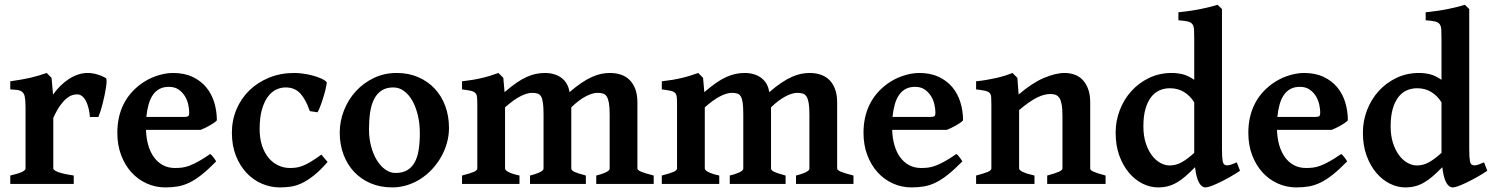

<svg xmlns="http://www.w3.org/2000/svg" viewBox="-20 -777 6306 811"><path d="M427.2 -447.3Q430.2 -445.3 430.2 -434.8Q430.2 -424.3 428 -409.2Q425.8 -394 421.9 -375.5Q418 -356.9 413.6 -339.4Q409.2 -321.8 404.3 -306.6Q399.4 -291.5 395.5 -282.7H359.9Q358.4 -302.2 354 -319.8Q349.6 -337.4 343 -350.3Q336.4 -363.3 326.9 -370.8Q317.4 -378.4 305.7 -378.4Q295.9 -378.4 284.4 -374.8Q272.9 -371.1 260.3 -360.6Q247.6 -350.1 233.6 -330.6Q219.7 -311 205.1 -278.8V-65.4Q205.1 -58.1 225.3 -50.3Q245.6 -42.5 291.5 -35.6V0H23.4V-35.6Q87.9 -50.3 87.9 -65.4V-324.2Q87.9 -340.3 86.9 -351.3Q85.9 -362.3 84.5 -369.1Q83 -376 80.8 -379.9Q78.6 -383.8 76.7 -386.2Q73.2 -389.6 69.6 -391.8Q65.9 -394 60.3 -395.5Q54.7 -397 45.9 -397.7Q37.1 -398.4 23.4 -399.4V-433.6Q50.3 -437.5 70.1 -440.9Q89.8 -444.3 106.9 -448.2Q124 -452.1 140.4 -457Q156.7 -461.9 177.2 -468.8L197.8 -448.2L204.1 -377.4Q217.3 -396.5 233.9 -413.1Q250.5 -429.7 269.3 -442.1Q288.1 -454.6 308.6 -461.7Q329.1 -468.8 350.1 -468.8Q368.7 -468.8 388.9 -463.1Q409.2 -457.5 427.2 -447.3Z M693.4 -410.2Q670.4 -410.2 653.8 -401.4Q637.2 -392.6 625.7 -376Q614.3 -359.4 607.7 -335.9Q601.1 -312.5 598.1 -283.2H760.7Q772 -283.2 775.6 -286.9Q779.3 -290.5 779.3 -300.8Q779.3 -315.4 775.4 -334.2Q771.5 -353 761.5 -369.9Q751.5 -386.7 734.9 -398.4Q718.3 -410.2 693.4 -410.2ZM896 -268.6Q891.6 -263.7 883.3 -257.8Q875 -252 865.2 -246.6Q855.5 -241.2 845.5 -236.3Q835.4 -231.4 827.6 -228.5H596.7Q597.7 -193.4 606.2 -163.8Q614.7 -134.3 630.4 -112.8Q646 -91.3 668.2 -79.3Q690.4 -67.4 719.2 -67.4Q734.4 -67.4 748.8 -69.1Q763.2 -70.8 780 -77.1Q796.9 -83.5 817.9 -95Q838.9 -106.4 867.7 -126.5Q870.6 -125 874.8 -120.6Q878.9 -116.2 882.6 -111.1Q886.2 -106 889.2 -101.6Q892.1 -97.2 893.1 -95.2Q859.4 -61 832.5 -39.6Q805.7 -18.1 781 -6.1Q756.3 5.9 731.9 10.3Q707.5 14.6 678.2 14.6Q636.7 14.6 599.9 -2Q563 -18.6 535.4 -48.8Q507.8 -79.1 491.7 -121.6Q475.6 -164.1 475.6 -215.8Q475.6 -282.2 500.7 -334.2Q525.9 -386.2 576.2 -422.9Q588.9 -432.1 604.7 -440.7Q620.6 -449.2 637.9 -455.3Q655.3 -461.4 673.8 -465.1Q692.4 -468.8 710.9 -468.8Q758.8 -468.8 793.7 -452.1Q828.6 -435.5 851.3 -408Q874 -380.4 885 -344.2Q896 -308.1 896 -268.6Z M1363.8 -92.8Q1332 -56.6 1305.2 -35.4Q1278.3 -14.2 1254.2 -2.9Q1230 8.3 1207.5 11.5Q1185.1 14.6 1162.1 14.6Q1122.6 14.6 1085.9 -1.2Q1049.3 -17.1 1021.2 -46.9Q993.2 -76.7 976.3 -119.6Q959.5 -162.6 959.5 -216.8Q959.5 -269.5 979 -315.4Q998.5 -361.3 1033.4 -395.3Q1068.4 -429.2 1116.7 -449Q1165 -468.8 1223.1 -468.8Q1239.3 -468.8 1259.5 -466.1Q1279.8 -463.4 1299.3 -458.3Q1318.8 -453.1 1335.2 -446Q1351.6 -439 1359.9 -430.2Q1360.4 -426.3 1358.6 -416.5Q1356.9 -406.7 1353.8 -394Q1350.6 -381.3 1346.2 -367.2Q1341.8 -353 1337.4 -340.3Q1333 -327.6 1328.6 -317.4Q1324.2 -307.1 1321.3 -302.7L1288.6 -307.6Q1272.5 -355.5 1249 -381.6Q1225.6 -407.7 1186.5 -407.7Q1165 -407.7 1145.3 -397.9Q1125.5 -388.2 1110.4 -366.9Q1095.2 -345.7 1085.9 -312.5Q1076.7 -279.3 1076.7 -231.9Q1076.7 -192.9 1086.7 -162.4Q1096.7 -131.8 1114 -110.8Q1131.3 -89.8 1154.8 -78.6Q1178.2 -67.4 1204.6 -67.4Q1218.3 -67.4 1231 -69.1Q1243.7 -70.8 1258.8 -76.7Q1273.9 -82.5 1292.7 -93.8Q1311.5 -105 1337.4 -124Z M1753.4 -214.8Q1753.4 -253.4 1745.4 -288.3Q1737.3 -323.2 1722.7 -349.9Q1708 -376.5 1687.3 -392.1Q1666.5 -407.7 1641.6 -407.7Q1611.3 -407.7 1591.3 -394.3Q1571.3 -380.9 1559.6 -357.2Q1547.9 -333.5 1543.2 -301Q1538.6 -268.6 1538.6 -231Q1538.6 -192.4 1547.6 -158.7Q1556.6 -125 1572 -100.1Q1587.4 -75.2 1607.7 -60.8Q1627.9 -46.4 1650.4 -46.4Q1679.7 -46.4 1699.2 -57.6Q1718.8 -68.8 1731 -90.3Q1743.2 -111.8 1748.3 -143.1Q1753.4 -174.3 1753.4 -214.8ZM1876.5 -236.8Q1876.5 -204.1 1867.7 -172.9Q1858.9 -141.6 1843 -113.8Q1827.1 -85.9 1805.2 -62.3Q1783.2 -38.6 1756.6 -21.5Q1730 -4.4 1699.5 5.1Q1668.9 14.6 1636.7 14.6Q1586.4 14.6 1545.4 -2.9Q1504.4 -20.5 1475.6 -51.3Q1446.8 -82 1430.9 -124.5Q1415 -167 1415 -216.8Q1415 -265.1 1432.9 -310.5Q1450.7 -356 1482.7 -391.1Q1514.6 -426.3 1558.8 -447.5Q1603 -468.8 1655.8 -468.8Q1705.6 -468.8 1746.3 -451.2Q1787.1 -433.6 1816.2 -402.6Q1845.2 -371.6 1860.8 -329.1Q1876.5 -286.6 1876.5 -236.8Z M2498.5 0V-35.6Q2516.1 -40 2527.1 -44.2Q2538.1 -48.3 2544.4 -52Q2550.8 -55.7 2553 -58.8Q2555.2 -62 2555.2 -65.4V-294.4Q2555.2 -324.2 2552 -342.3Q2548.8 -360.4 2542.7 -369.6Q2536.6 -378.9 2526.9 -381.8Q2517.1 -384.8 2503.9 -384.8Q2482.4 -384.8 2453.6 -369.6Q2424.8 -354.5 2393.1 -323.7V-65.4Q2393.1 -62 2395.5 -58.8Q2397.9 -55.7 2404.5 -52.2Q2411.1 -48.8 2423.3 -44.7Q2435.5 -40.5 2454.6 -35.6V0H2218.8V-35.6Q2236.3 -40 2247.6 -44.2Q2258.8 -48.3 2264.9 -52Q2271 -55.7 2273.4 -58.8Q2275.9 -62 2275.9 -65.4V-294.4Q2275.9 -324.2 2273.4 -342.3Q2271 -360.4 2265.4 -369.6Q2259.8 -378.9 2250.7 -381.8Q2241.7 -384.8 2228 -384.8Q2206.1 -384.8 2177.7 -370.1Q2149.4 -355.5 2113.3 -323.7V-65.4Q2113.3 -58.1 2127.9 -50.3Q2142.6 -42.5 2174.3 -35.6V0H1931.6V-35.6Q1963.9 -43.9 1980 -50.5Q1996.1 -57.1 1996.1 -65.4V-336.4Q1996.1 -356 1994.9 -367.2Q1993.7 -378.4 1987.5 -384.5Q1981.4 -390.6 1968.3 -393.6Q1955.1 -396.5 1931.6 -399.4V-433.6Q1957 -436.5 1977.5 -439.9Q1998 -443.4 2016.4 -447.8Q2034.7 -452.1 2051.3 -457.3Q2067.9 -462.4 2085.4 -468.8L2106 -448.2L2111.3 -387.7Q2138.7 -411.6 2161.9 -427.5Q2185.1 -443.4 2205.6 -452.4Q2226.1 -461.4 2244.6 -465.1Q2263.2 -468.8 2280.8 -468.8Q2304.2 -468.8 2322.3 -462.9Q2340.3 -457 2353 -447Q2365.7 -437 2373.5 -423.6Q2381.3 -410.2 2384.3 -394.5L2385.7 -387.7Q2413.1 -411.6 2436.5 -427.2Q2460 -442.9 2480.7 -452.1Q2501.5 -461.4 2520 -465.1Q2538.6 -468.8 2556.6 -468.8Q2580.1 -468.8 2601.1 -462.2Q2622.1 -455.6 2637.9 -440.7Q2653.8 -425.8 2663.1 -401.9Q2672.4 -377.9 2672.4 -343.8V-65.4Q2672.4 -58.6 2687.5 -52Q2702.6 -45.4 2741.2 -35.6V0Z M3342.3 0V-35.6Q3359.9 -40 3370.8 -44.2Q3381.8 -48.3 3388.2 -52Q3394.5 -55.7 3396.7 -58.8Q3398.9 -62 3398.9 -65.4V-294.4Q3398.9 -324.2 3395.8 -342.3Q3392.6 -360.4 3386.5 -369.6Q3380.4 -378.9 3370.6 -381.8Q3360.8 -384.8 3347.7 -384.8Q3326.2 -384.8 3297.4 -369.6Q3268.6 -354.5 3236.8 -323.7V-65.4Q3236.8 -62 3239.3 -58.8Q3241.7 -55.7 3248.3 -52.2Q3254.9 -48.8 3267.1 -44.7Q3279.3 -40.5 3298.3 -35.6V0H3062.5V-35.6Q3080.1 -40 3091.3 -44.2Q3102.5 -48.3 3108.6 -52Q3114.7 -55.7 3117.2 -58.8Q3119.6 -62 3119.6 -65.4V-294.4Q3119.6 -324.2 3117.2 -342.3Q3114.7 -360.4 3109.1 -369.6Q3103.5 -378.9 3094.5 -381.8Q3085.4 -384.8 3071.8 -384.8Q3049.8 -384.8 3021.5 -370.1Q2993.2 -355.5 2957 -323.7V-65.4Q2957 -58.1 2971.7 -50.3Q2986.3 -42.5 3018.1 -35.6V0H2775.4V-35.6Q2807.6 -43.9 2823.7 -50.5Q2839.8 -57.1 2839.8 -65.4V-336.4Q2839.8 -356 2838.6 -367.2Q2837.4 -378.4 2831.3 -384.5Q2825.2 -390.6 2812 -393.6Q2798.8 -396.5 2775.4 -399.4V-433.6Q2800.8 -436.5 2821.3 -439.9Q2841.8 -443.4 2860.1 -447.8Q2878.4 -452.1 2895 -457.3Q2911.6 -462.4 2929.2 -468.8L2949.7 -448.2L2955.1 -387.7Q2982.4 -411.6 3005.6 -427.5Q3028.8 -443.4 3049.3 -452.4Q3069.8 -461.4 3088.4 -465.1Q3106.9 -468.8 3124.5 -468.8Q3147.9 -468.8 3166 -462.9Q3184.1 -457 3196.8 -447Q3209.5 -437 3217.3 -423.6Q3225.1 -410.2 3228 -394.5L3229.5 -387.7Q3256.8 -411.6 3280.3 -427.2Q3303.7 -442.9 3324.5 -452.1Q3345.2 -461.4 3363.8 -465.1Q3382.3 -468.8 3400.4 -468.8Q3423.8 -468.8 3444.8 -462.2Q3465.8 -455.6 3481.7 -440.7Q3497.6 -425.8 3506.8 -401.9Q3516.1 -377.9 3516.1 -343.8V-65.4Q3516.1 -58.6 3531.2 -52Q3546.4 -45.4 3585 -35.6V0Z M3845.2 -410.2Q3822.3 -410.2 3805.7 -401.4Q3789.1 -392.6 3777.6 -376Q3766.1 -359.4 3759.5 -335.9Q3752.9 -312.5 3750 -283.2H3912.6Q3923.8 -283.2 3927.5 -286.9Q3931.2 -290.5 3931.2 -300.8Q3931.2 -315.4 3927.2 -334.2Q3923.3 -353 3913.3 -369.9Q3903.3 -386.7 3886.7 -398.4Q3870.1 -410.2 3845.2 -410.2ZM4047.9 -268.6Q4043.5 -263.7 4035.2 -257.8Q4026.9 -252 4017.1 -246.6Q4007.3 -241.2 3997.3 -236.3Q3987.3 -231.4 3979.5 -228.5H3748.5Q3749.5 -193.4 3758.1 -163.8Q3766.6 -134.3 3782.2 -112.8Q3797.9 -91.3 3820.1 -79.3Q3842.3 -67.4 3871.1 -67.4Q3886.2 -67.4 3900.6 -69.1Q3915 -70.8 3931.9 -77.1Q3948.7 -83.5 3969.7 -95Q3990.7 -106.4 4019.5 -126.5Q4022.5 -125 4026.6 -120.6Q4030.8 -116.2 4034.4 -111.1Q4038.1 -106 4041 -101.6Q4043.9 -97.2 4044.9 -95.2Q4011.2 -61 3984.4 -39.6Q3957.5 -18.1 3932.9 -6.1Q3908.2 5.9 3883.8 10.3Q3859.4 14.6 3830.1 14.6Q3788.6 14.6 3751.7 -2Q3714.8 -18.6 3687.3 -48.8Q3659.7 -79.1 3643.6 -121.6Q3627.4 -164.1 3627.4 -215.8Q3627.4 -282.2 3652.6 -334.2Q3677.7 -386.2 3728 -422.9Q3740.7 -432.1 3756.6 -440.7Q3772.5 -449.2 3789.8 -455.3Q3807.1 -461.4 3825.7 -465.1Q3844.2 -468.8 3862.8 -468.8Q3910.6 -468.8 3945.6 -452.1Q3980.5 -435.5 4003.2 -408Q4025.9 -380.4 4036.9 -344.2Q4047.9 -308.1 4047.9 -268.6Z M4403.3 0V-35.6Q4438.5 -44.9 4453.1 -51.8Q4467.8 -58.6 4467.8 -65.4V-287.1Q4467.8 -314 4465.1 -331.8Q4462.4 -349.6 4456.5 -360.4Q4450.7 -371.1 4440.9 -375.5Q4431.2 -379.9 4416.5 -379.9Q4404.8 -379.9 4391.6 -376.7Q4378.4 -373.5 4362.5 -366Q4346.7 -358.4 4327.4 -345.2Q4308.1 -332 4284.7 -312V-65.4Q4284.7 -58.1 4301.3 -50.3Q4317.9 -42.5 4349.6 -35.6V0H4103V-35.6Q4135.3 -43.9 4151.4 -50.5Q4167.5 -57.1 4167.5 -65.4V-336.4Q4167.5 -355.5 4166.7 -366.7Q4166 -377.9 4160.2 -384.3Q4154.3 -390.6 4141.1 -393.6Q4127.9 -396.5 4103 -399.4V-433.6Q4126.5 -436 4146.7 -439.5Q4167 -442.9 4185.5 -447Q4204.1 -451.2 4221.7 -456.5Q4239.3 -461.9 4256.8 -468.8L4277.3 -448.2L4282.7 -377.9Q4339.8 -426.8 4389.4 -447.8Q4439 -468.8 4477.1 -468.8Q4498 -468.8 4517.6 -462.2Q4537.1 -455.6 4552 -440.7Q4566.9 -425.8 4575.9 -401.9Q4585 -377.9 4585 -343.8V-65.4Q4585 -62 4587.9 -58.8Q4590.8 -55.7 4598.1 -52.2Q4605.5 -48.8 4618.2 -44.7Q4630.9 -40.5 4649.9 -35.6V0Z M5217.8 -55.7Q5195.3 -40.5 5172.4 -27.8Q5149.4 -15.1 5129.6 -5.6Q5109.9 3.9 5094.7 9.3Q5079.6 14.6 5072.8 14.6Q5037.6 14.6 5027.8 -70.8Q5005.4 -47.9 4986.6 -31.7Q4967.8 -15.6 4949.7 -5.4Q4931.6 4.9 4912.6 9.8Q4893.6 14.6 4871.1 14.6Q4838.4 14.6 4806.4 -1.2Q4774.4 -17.1 4749 -46.9Q4723.6 -76.7 4708 -119.6Q4692.4 -162.6 4692.4 -216.8Q4692.4 -265.6 4709.7 -311.3Q4727.1 -356.9 4758.5 -391.8Q4790 -426.8 4833.7 -447.8Q4877.4 -468.8 4929.7 -468.8Q4952.6 -468.8 4975.3 -463.4Q4998 -458 5024.4 -439.9V-607.4Q5024.4 -634.3 5023.7 -650.1Q5022.9 -666 5016.8 -674.6Q5010.7 -683.1 4997.1 -686.3Q4983.4 -689.5 4957.5 -691.4V-725.1Q5011.2 -730.5 5054.4 -739.5Q5097.7 -748.5 5123 -756.8L5141.6 -738.8V-146Q5141.6 -128.9 5142.3 -117.2Q5143.1 -105.5 5144.3 -98.1Q5145.5 -90.8 5147.7 -86.9Q5149.9 -83 5152.8 -81.1Q5155.8 -79.6 5159.2 -78.9Q5162.6 -78.1 5168.2 -78.9Q5173.8 -79.6 5182.4 -82.5Q5190.9 -85.4 5204.1 -91.3ZM5024.4 -131.3V-344.7Q5006.8 -373 4980.7 -388.7Q4954.6 -404.3 4921.9 -404.3Q4897.5 -404.3 4877 -395Q4856.4 -385.7 4841.6 -366Q4826.7 -346.2 4818.1 -315.9Q4809.6 -285.6 4809.6 -243.2Q4809.6 -204.1 4819.3 -173.6Q4829.1 -143.1 4844.7 -121.8Q4860.4 -100.6 4880.4 -89.4Q4900.4 -78.1 4920.4 -78.1Q4947.3 -78.1 4971.4 -91.6Q4995.6 -105 5024.4 -131.3Z M5470.7 -410.2Q5447.8 -410.2 5431.2 -401.4Q5414.6 -392.6 5403.1 -376Q5391.6 -359.4 5385 -335.9Q5378.4 -312.5 5375.5 -283.2H5538.1Q5549.3 -283.2 5553 -286.9Q5556.6 -290.5 5556.6 -300.8Q5556.6 -315.4 5552.7 -334.2Q5548.8 -353 5538.8 -369.9Q5528.8 -386.7 5512.2 -398.4Q5495.6 -410.2 5470.7 -410.2ZM5673.3 -268.6Q5668.9 -263.7 5660.6 -257.8Q5652.3 -252 5642.6 -246.6Q5632.8 -241.2 5622.8 -236.3Q5612.8 -231.4 5605 -228.5H5374Q5375 -193.4 5383.5 -163.8Q5392.1 -134.3 5407.7 -112.8Q5423.3 -91.3 5445.6 -79.3Q5467.8 -67.4 5496.6 -67.4Q5511.7 -67.4 5526.1 -69.1Q5540.5 -70.8 5557.4 -77.1Q5574.2 -83.5 5595.2 -95Q5616.2 -106.4 5645 -126.5Q5647.9 -125 5652.1 -120.6Q5656.2 -116.2 5659.9 -111.1Q5663.6 -106 5666.5 -101.6Q5669.4 -97.2 5670.4 -95.2Q5636.7 -61 5609.9 -39.6Q5583 -18.1 5558.3 -6.1Q5533.7 5.9 5509.3 10.3Q5484.9 14.6 5455.6 14.6Q5414.1 14.6 5377.2 -2Q5340.3 -18.6 5312.7 -48.8Q5285.2 -79.1 5269 -121.6Q5252.9 -164.1 5252.9 -215.8Q5252.9 -282.2 5278.1 -334.2Q5303.2 -386.2 5353.5 -422.9Q5366.2 -432.1 5382.1 -440.7Q5397.9 -449.2 5415.3 -455.3Q5432.6 -461.4 5451.2 -465.1Q5469.7 -468.8 5488.3 -468.8Q5536.1 -468.8 5571 -452.1Q5606 -435.5 5628.7 -408Q5651.4 -380.4 5662.4 -344.2Q5673.3 -308.1 5673.3 -268.6Z M6262.2 -55.7Q6239.7 -40.5 6216.8 -27.8Q6193.8 -15.1 6174.1 -5.6Q6154.3 3.9 6139.2 9.3Q6124 14.6 6117.2 14.6Q6082 14.6 6072.3 -70.8Q6049.8 -47.9 6031 -31.7Q6012.2 -15.6 5994.1 -5.4Q5976.1 4.9 5957 9.8Q5938 14.6 5915.5 14.6Q5882.8 14.6 5850.8 -1.2Q5818.8 -17.1 5793.5 -46.9Q5768.1 -76.7 5752.4 -119.6Q5736.8 -162.6 5736.8 -216.8Q5736.8 -265.6 5754.2 -311.3Q5771.5 -356.9 5803 -391.8Q5834.5 -426.8 5878.2 -447.8Q5921.9 -468.8 5974.1 -468.8Q5997.1 -468.8 6019.8 -463.4Q6042.5 -458 6068.8 -439.9V-607.4Q6068.8 -634.3 6068.1 -650.1Q6067.4 -666 6061.3 -674.6Q6055.2 -683.1 6041.5 -686.3Q6027.8 -689.5 6002 -691.4V-725.1Q6055.7 -730.5 6098.9 -739.5Q6142.1 -748.5 6167.5 -756.8L6186 -738.8V-146Q6186 -128.9 6186.8 -117.2Q6187.5 -105.5 6188.7 -98.1Q6189.9 -90.8 6192.1 -86.9Q6194.3 -83 6197.3 -81.1Q6200.2 -79.6 6203.6 -78.9Q6207 -78.1 6212.6 -78.9Q6218.3 -79.6 6226.8 -82.5Q6235.4 -85.4 6248.5 -91.3ZM6068.8 -131.3V-344.7Q6051.3 -373 6025.1 -388.7Q5999 -404.3 5966.3 -404.3Q5941.9 -404.3 5921.4 -395Q5900.9 -385.7 5886 -366Q5871.1 -346.2 5862.5 -315.9Q5854 -285.6 5854 -243.2Q5854 -204.1 5863.8 -173.6Q5873.5 -143.1 5889.2 -121.8Q5904.8 -100.6 5924.8 -89.4Q5944.8 -78.1 5964.8 -78.1Q5991.7 -78.1 6015.9 -91.6Q6040 -105 6068.8 -131.3Z"/></svg>

Font: Gentium Basic
Style: Bold
Weight: 700
Designer: J. Victor Gaultney and Annie Olsen
Foundry: SIL International
Version: Version 1.100